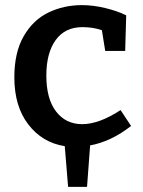

<svg xmlns="http://www.w3.org/2000/svg" viewBox="-20 -563 557 750"><path d="M492 -71Q414 -10 332 5L320 167H246L233 8Q145 -6 90.5 -77Q36 -148 36 -261Q36 -358 72.5 -421.5Q109 -485 169 -514Q229 -543 300 -543Q344 -543 391.5 -531.5Q439 -520 473 -503L469 -364H391L378 -445Q344 -457 302 -457Q234 -457 197.5 -406.5Q161 -356 161 -268Q161 -177 199 -127.5Q237 -78 301 -78Q367 -78 451 -133Z"/></svg>

Font: Bitter Pro SemiBold
Style: Regular
Weight: 600
Designer: Sol Matas, and Bitter project Authors
Foundry: Sol Matas
Version: Version 1.010